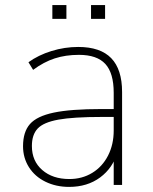

<svg xmlns="http://www.w3.org/2000/svg" viewBox="-20 -733 607 761"><path d="M71.3 -153.3Q71.3 -210 98.6 -241.2Q126 -272.5 192.9 -286.6Q259.8 -300.8 382.8 -300.8H443.4V-269.5H383.8Q270.5 -269.5 211.4 -258.8Q152.3 -248 129.4 -223.6Q106.4 -199.2 106.4 -154.3Q106.4 -94.7 147.5 -59.1Q188.5 -23.4 254.9 -23.4Q305.7 -23.4 345.7 -47.9Q385.7 -72.3 408.2 -116.2Q430.7 -160.2 430.7 -215.8V-365.2Q430.7 -443.4 397.5 -479.5Q364.3 -515.6 293 -515.6Q240.2 -515.6 196.8 -501.5Q153.3 -487.3 111.3 -456.1L92.8 -486.3Q131.8 -514.6 184.1 -530.8Q236.3 -546.9 290 -546.9Q377.9 -546.9 420.9 -502.4Q463.9 -458 463.9 -368.2V0H430.7V-129.9H445.3Q427.7 -67.4 377 -29.8Q326.2 7.8 253.9 7.8Q202.1 7.8 160.2 -12.7Q118.2 -33.2 94.7 -70.3Q71.3 -107.4 71.3 -153.3ZM340.8 -712.9H396.5V-658.2H340.8ZM187.5 -712.9H243.2V-658.2H187.5Z"/></svg>

Font: Min Sans VF VF
Style: Regular
Weight: 400
Designer: Jinseong-Kim, NotoSansCJK, Nunito
Foundry: Jinseong-Kim
Version: Version 1.420;Glyphs 3.1.2 (3151)